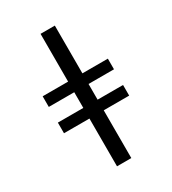

<svg xmlns="http://www.w3.org/2000/svg" viewBox="-185 -857 853 954"><g transform="rotate(-30 241.5 -380.0)"><path d="M201 0H283V-274H429V-335H283V-425H429V-486H283V-760H201V-486H55V-425H201V-335H55V-274H201Z"/></g></svg>

Font: Noto Serif Display Condensed ExtraBold
Style: Regular
Weight: 800
Width: 3
Designer: Monotype Design Team
Foundry: Monotype Imaging Inc.
Version: Version 2.009